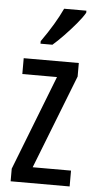

<svg xmlns="http://www.w3.org/2000/svg" viewBox="-54 -799 412 833"><g transform="rotate(5 151.5 -383.0)"><path d="M282 0H25V-55L186 -468H35V-537H275V-478L115 -69H282ZM288 -757Q276 -736 252 -707.5Q228 -679 201.5 -651.5Q175 -624 154 -606H102V-617Q160 -699 191 -766H288Z"/></g></svg>

Font: Noto Sans Lao ExtraCondensed
Style: Regular
Weight: 400
Width: 2
Designer: Monotype Design Team
Foundry: Monotype Imaging Inc.
Version: Version 2.003; ttfautohint (v1.8.4.7-5d5b)